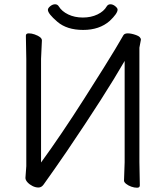

<svg xmlns="http://www.w3.org/2000/svg" viewBox="-20 -864 778 898"><path d="M560 -19 563 -105V-579Q472 -421 293 -157Q237 -75 184 -1Q174 13 160 13Q146 13 132 6Q118 -1 108.5 -11.5Q99 -22 99 -32L103 -87V-588L101 -697Q101 -708 114.5 -708Q128 -708 142 -703Q176 -691 176 -675L172 -589V-104Q266 -233 375.5 -405Q485 -577 518.5 -633.5Q552 -690 557 -699Q562 -708 578 -708Q594 -708 616.5 -700Q639 -692 639 -678L632 -641V-106L634 3Q634 14 621 14Q608 14 594 9Q580 4 570 -4Q560 -12 560 -19ZM530 -819Q530 -801 493 -766Q445 -724 369 -724Q293 -724 248.5 -762Q204 -800 204 -818Q204 -826 215 -835Q226 -844 237.5 -844Q249 -844 255 -834Q269 -811 299 -796.5Q329 -782 367.5 -782Q406 -782 436 -796.5Q466 -811 479 -834Q485 -844 496.5 -844Q508 -844 519 -835Q530 -826 530 -819Z"/></svg>

Font: LXGW WenKai
Style: Regular
Weight: 400
Designer: LXGW / Fontworks Inc.
Foundry: LXGW / Fontworks Inc.
Version: Version 1.520; June 14, 2025